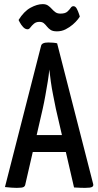

<svg xmlns="http://www.w3.org/2000/svg" viewBox="-20 -909 477 931"><path d="M61 2Q53 2 36.5 1Q20 0 4 -2L179 -686Q182 -703 214 -703Q226 -703 237.5 -702Q249 -701 257 -699L432 -16Q434 -7 426.5 -2.5Q419 2 392 2Q383 2 369.5 1.5Q356 1 339 0L251 -381Q245 -412 238 -446Q231 -480 226.5 -513Q222 -546 219 -572Q217 -546 211.5 -513Q206 -480 200 -446Q194 -412 187 -381L103 -16Q102 -7 95 -2.5Q88 2 61 2ZM110 -172V-254H345V-172ZM256 -757Q236 -757 225.5 -764Q215 -771 208 -780Q201 -789 193 -796Q185 -803 171 -803Q155 -803 144.5 -794Q134 -785 127.5 -776Q121 -767 114 -767Q102 -767 92 -778Q82 -789 76 -800.5Q70 -812 70 -812Q96 -854 128 -871.5Q160 -889 187 -889Q203 -889 213 -882Q223 -875 231 -866Q239 -857 248.5 -850Q258 -843 273 -843Q296 -843 306.5 -852.5Q317 -862 322.5 -870.5Q328 -879 336 -879Q346 -879 352.5 -866.5Q359 -854 363 -841.5Q367 -829 367 -829Q366 -826 357 -814.5Q348 -803 333 -790Q318 -777 298.5 -767Q279 -757 256 -757Z"/></svg>

Font: Yanone Kaffeesatz ExtraLight Medium
Style: Regular
Weight: 500
Version: Version 2.003